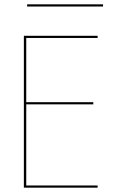

<svg xmlns="http://www.w3.org/2000/svg" viewBox="-20 -865 550 885"><path d="M105 -835V-845H455V-835ZM90 -700H430V-690H101V-394H410V-384H101V-10H430V0H90Z"/></svg>

Font: Jost* Hairline
Style: Regular
Weight: 100
Version: Version 3.7